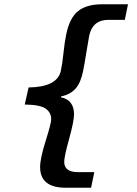

<svg xmlns="http://www.w3.org/2000/svg" viewBox="-20 -728 640 900"><path d="M288 152Q168 152 168 55Q168 15 194 -67.5Q220 -150 220 -169Q220 -200 194.5 -218.5Q169 -237 96 -238L114 -318Q248 -320 265 -395Q272 -427 277.5 -479Q283 -531 290 -565Q306 -644 346 -676Q386 -708 459 -708H580L565 -635H488Q414 -635 398 -560Q393 -534 384.5 -480.5Q376 -427 370 -397Q359 -341 334.5 -313Q310 -285 266 -276V-272Q327 -259 327 -192Q327 -160 304 -77Q281 6 281 31Q281 79 347 79H422L407 152Z"/></svg>

Font: TypoPRO Source Code Pro
Style: Bold Italic
Weight: 700
Italic angle: -11°
Monospace: yes
Designer: Paul D. Hunt, Teo Tuominen
Foundry: Adobe Systems Incorporated
Version: Version 1.030;PS 1.0;hotconv 1.0.84;makeotf.lib2.5.63406